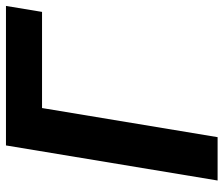

<svg xmlns="http://www.w3.org/2000/svg" viewBox="-74 -694 768 660"><g transform="rotate(-90 310.0 -364.0)"><path d="M619.6 -727.5 599.1 -603.5H268.6L168.5 0H19.5L140.1 -727.5Z"/></g></svg>

Font: Inter 16pt
Style: Bold Italic
Weight: 700
Italic angle: -9.3988°
Version: Version 4.001;git-66647c0bb